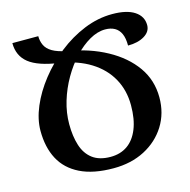

<svg xmlns="http://www.w3.org/2000/svg" viewBox="-107 -830 935 945"><g transform="rotate(-15 360.0 -357.5)"><path d="M284 -607Q396 -588 482 -541Q568 -494 616.5 -425.5Q665 -357 665 -269Q665 -188 625.5 -125Q586 -62 517 -26Q448 10 358 10Q255 10 188 -23Q121 -56 89 -116.5Q57 -177 57 -261Q57 -319 84 -383Q111 -447 159 -508Q207 -569 269 -618Q331 -667 402 -696Q473 -725 546 -725Q620 -725 659.5 -699Q699 -673 699 -628Q699 -595 666 -575Q633 -555 582 -555Q582 -593 571.5 -616Q561 -639 541 -650Q521 -661 493 -661Q454 -661 413 -637.5Q372 -614 334.5 -574Q297 -534 267 -482Q237 -430 219.5 -372Q202 -314 202 -256Q202 -194 217 -147Q232 -100 266.5 -74Q301 -48 358 -48Q408 -48 444 -73Q480 -98 500 -147.5Q520 -197 520 -268Q520 -344 486.5 -404.5Q453 -465 389 -505Q325 -545 232 -560Q128 -575 81.5 -612Q35 -649 35 -714H167Q167 -689 177 -667.5Q187 -646 212.5 -631Q238 -616 284 -607Z"/></g></svg>

Font: Noto Serif Armenian SemiBold
Style: Regular
Weight: 600
Version: Version 2.007